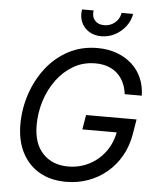

<svg xmlns="http://www.w3.org/2000/svg" viewBox="-62 -994 865 1056"><g transform="rotate(5 371.0 -466.0)"><path d="M342.3 10.3Q256.8 10.3 194.8 -25.6Q132.8 -61.5 98.9 -127.2Q64.9 -192.9 64.9 -283.2Q64.9 -369.1 92 -450.4Q119.1 -531.7 169.4 -596.7Q219.7 -661.6 291.3 -699.7Q362.8 -737.8 451.2 -737.8Q509.8 -737.8 558.1 -720.2Q606.4 -702.6 641.6 -670.9Q676.8 -639.2 696 -595.2Q715.3 -551.3 716.3 -498H622.1Q617.7 -533.2 604.2 -561.8Q590.8 -590.3 568.8 -610.6Q546.9 -630.9 516.4 -641.8Q485.8 -652.8 447.8 -652.8Q379.9 -652.8 325.9 -621.3Q272 -589.8 233.4 -537.1Q194.8 -484.4 174.6 -419.4Q154.3 -354.5 154.3 -287.1Q154.3 -184.6 207 -129.6Q259.8 -74.7 345.7 -74.7Q408.2 -74.7 461.7 -101.8Q515.1 -128.9 551 -178Q586.9 -227.1 597.7 -292.5L623.5 -284.7H406.7L420.4 -365.2H699.2L685.5 -283.2Q674.3 -216.3 643.8 -162.6Q613.3 -108.9 567.4 -70.1Q521.5 -31.2 464.1 -10.5Q406.7 10.3 342.3 10.3ZM465.3 -804.2Q426.3 -804.2 397.2 -822.5Q368.2 -840.8 354.7 -872.1Q341.3 -903.3 347.7 -941.9H411.6Q406.2 -908.2 424.3 -887.2Q442.4 -866.2 476.1 -866.2Q498.5 -866.2 517.6 -875.7Q536.6 -885.3 549.6 -902.3Q562.5 -919.4 565.9 -941.9H629.9Q623.5 -903.3 599.4 -872.1Q575.2 -840.8 540.3 -822.5Q505.4 -804.2 465.3 -804.2Z"/></g></svg>

Font: Inter 18pt
Style: Italic
Weight: 400
Italic angle: -9.3988°
Designer: Rasmus Andersson
Foundry: rsms
Version: Version 4.001;git-66647c0bb